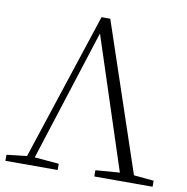

<svg xmlns="http://www.w3.org/2000/svg" viewBox="-81 -809 864 887"><g transform="rotate(10 351.0 -365.0)"><path d="M598.6 -37.1 692.4 -28.3V0H418.9V-29.3L532.2 -38.1L330.1 -655.3L132.8 -39.1L247.1 -29.3V0H2V-28.3L96.7 -39.1L324.2 -730.5H365.2Z"/></g></svg>

Font: GenYoMin TW TTF ExtraLight
Style: Regular
Weight: 250
Version: Version 1.300